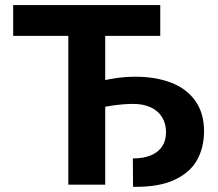

<svg xmlns="http://www.w3.org/2000/svg" viewBox="-20 -727 859 756"><path d="M351.1 -401.3Q394.1 -412.9 433.6 -418.9Q473 -424.9 512.8 -424.9Q592.9 -424.9 653.7 -401.5Q714.6 -378.2 749 -329.9Q783.4 -281.6 783.4 -210.3Q783.4 -146 755.7 -96.5Q728 -47 666 -18.4Q604 10.3 503.9 8.6L503.1 -103.2Q546 -103.2 575.1 -115.7Q604.2 -128.3 619 -151.3Q633.7 -174.4 633.7 -206.1Q633.7 -240.1 618.3 -265.4Q602.8 -290.8 573.4 -304.4Q544 -317.9 504.7 -317.9Q466.7 -317.9 420.5 -311.1Q374.3 -304.2 331.8 -290.9V-395.7ZM394.3 0H249V-692.4H394.3ZM611 -585.8H31.9V-707H611Z"/></svg>

Font: Pretendard Std Variable
Style: Regular
Weight: 400
Designer: Base glyphs from Inter by Rasmus Andersson; Hangeul glyphs from Noto Sans CJK(Source Han Sans) by Jang Soo-young and Kan
Foundry: Kil Hyung-jin
Version: Version 1.309;Glyphs 3.2 (3225)